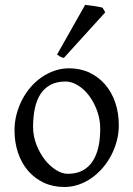

<svg xmlns="http://www.w3.org/2000/svg" viewBox="-20 -747 543 782"><path d="M388.2 -222.2Q388.2 -260.7 375.5 -295.7Q362.8 -330.6 342.8 -357.2Q322.8 -383.8 297.4 -399.4Q272 -415 247.1 -415Q210 -415 184.6 -400.9Q159.2 -386.7 143.8 -362.1Q128.4 -337.4 121.6 -303.7Q114.7 -270 114.7 -231Q114.7 -192.4 128.4 -157.5Q142.1 -122.6 162.8 -96.2Q183.6 -69.8 208.5 -54.4Q233.4 -39.1 255.9 -39.1Q290.5 -39.1 315.4 -52Q340.3 -64.9 356.4 -88.9Q372.6 -112.8 380.4 -146.5Q388.2 -180.2 388.2 -222.2ZM463.9 -236.8Q463.9 -204.1 455.6 -172.9Q447.3 -141.6 432.6 -113.8Q418 -85.9 397.5 -62.3Q377 -38.6 352.3 -21.5Q327.6 -4.4 299.8 5.1Q272 14.6 242.2 14.6Q195.8 14.6 158.4 -2.9Q121.1 -20.5 94.5 -51.3Q67.9 -82 53.5 -124.5Q39.1 -167 39.1 -216.8Q39.1 -249 47.1 -280.3Q55.2 -311.5 69.6 -339.6Q84 -367.7 104.2 -391.4Q124.5 -415 149.2 -432.1Q173.8 -449.2 202.4 -459Q231 -468.8 261.2 -468.8Q307.1 -468.8 344.5 -451.2Q381.8 -433.6 408.4 -402.6Q435.1 -371.6 449.5 -329.1Q463.9 -286.6 463.9 -236.8ZM240.2 -511.2Q231.4 -512.7 224.6 -516.6Q217.8 -520.5 212.4 -524.9L326.7 -727.1Q332.5 -726.6 342 -725.3Q351.6 -724.1 362.1 -722.7Q372.6 -721.2 382.3 -719.2Q392.1 -717.3 397.5 -715.8L408.7 -696.8Z"/></svg>

Font: Gentium Plus Phon
Style: Regular
Weight: 400
Designer: J. Victor Gaultney, Annie Olsen, Iska Routamaa, Becca Hirsbrunner
Foundry: SIL International
Version: Version 5.000